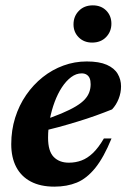

<svg xmlns="http://www.w3.org/2000/svg" viewBox="-20 -684 475 717"><path d="M285 -410Q264.5 -410 245.8 -396Q227 -382 211.2 -358Q195.5 -334 184 -303.2Q172.5 -272.5 166 -238Q159.5 -203.5 159.5 -169.5Q159.5 -119.5 180.5 -98Q201.5 -76.5 237 -76.5Q262.5 -76.5 284.5 -84.8Q306.5 -93 327 -112.5Q347.5 -132 368 -167H396.5Q367.5 -96 335.8 -56.8Q304 -17.5 267 -2.2Q230 13 183 13Q131 13 95 -6Q59 -25 40.5 -60.5Q22 -96 22 -145.5Q22 -197.5 36.5 -244Q51 -290.5 77.5 -329Q104 -367.5 139.5 -395.8Q175 -424 216.8 -439.2Q258.5 -454.5 304 -454.5Q350.5 -454.5 378.8 -442Q407 -429.5 419.5 -408.2Q432 -387 432 -361.5Q432 -337.5 423 -314.8Q414 -292 398.5 -275.5Q370 -264 337.2 -252.2Q304.5 -240.5 269.2 -229.8Q234 -219 198 -209.2Q162 -199.5 126.5 -191L128 -230.5Q175.5 -246 208.8 -260Q242 -274 263.5 -287Q285 -300 296.8 -313Q308.5 -326 313.5 -340Q318.5 -354 318.5 -369.5Q318.5 -383 314.8 -391.8Q311 -400.5 303.5 -405.2Q296 -410 285 -410ZM324 -525Q293.5 -525 274 -544.5Q254.5 -564 254.5 -593Q254.5 -623 274.5 -643.5Q294.5 -664 326.5 -664Q357.5 -664 376.8 -644.5Q396 -625 396 -595.5Q396 -566 376.2 -545.5Q356.5 -525 324 -525Z"/></svg>

Font: Newsreader 24pt
Style: Bold Italic
Weight: 700
Italic angle: -17°
Designer: Hugues Gentile
Foundry: Production Type
Version: Version 1.003